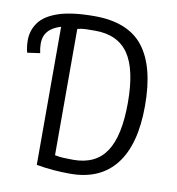

<svg xmlns="http://www.w3.org/2000/svg" viewBox="-80 -771 781 849"><g transform="rotate(10 311.0 -346.5)"><path d="M291 6Q253 6 215.5 3Q178 0 139 -7V-627Q63 -605 63 -539Q63 -518 68 -496L11 -488Q4 -514 4 -543Q4 -588 30 -623.5Q56 -659 116 -679Q176 -699 277 -699Q428 -699 496.5 -611Q565 -523 565 -347Q565 -173 495 -83.5Q425 6 291 6ZM294 -57Q394 -57 441 -127.5Q488 -198 488 -347Q488 -497 440 -566.5Q392 -636 291 -636Q269 -636 248.5 -635.5Q228 -635 211 -630V-63Q230 -59 249.5 -58Q269 -57 294 -57Z"/></g></svg>

Font: Ubuntu Sans Condensed
Style: Regular
Weight: 400
Width: 3
Designer: Dalton Maag Ltd
Foundry: Dalton Maag Ltd
Version: Version 1.006; ttfautohint (v1.8.4.7-5d5b)